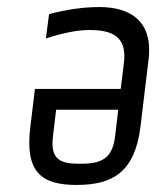

<svg xmlns="http://www.w3.org/2000/svg" viewBox="-20 -514 443 544"><path d="M197 10C299 10 362 -26 378 -155L401 -346C414 -456 347 -494 262 -494C215 -494 168 -487 119 -474L110 -405C159 -421 200 -429 233 -429C296 -429 341 -412 331 -335L322 -262H79L66 -155C50 -26 97 10 197 10ZM206 -50C152 -50 122 -61 130 -127L139 -203H315L306 -127C298 -59 260 -50 206 -50Z"/></svg>

Font: Gamestation Condensed
Style: Italic
Weight: 400
Width: 3
Designer: Jonas Hecksher
Foundry: Jonas Hecksher, Playtypeª, e-types AS
Version: Version 1.003